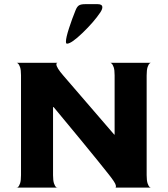

<svg xmlns="http://www.w3.org/2000/svg" viewBox="-20 -902 806 923"><path d="M706 0H534Q539 0 536.5 -12Q534 -24 504 -62Q464 -113 367.5 -230.5Q271 -348 238 -387H235V-60Q235 -34 239.5 -20.5Q244 -7 250 -2.5Q256 2 256 0H60Q60 2 66 -2.5Q72 -7 76.5 -20.5Q81 -34 81 -60V-540Q81 -566 76.5 -579Q72 -592 66 -597Q60 -602 60 -600H256Q255 -600 253 -598.5Q251 -597 251 -593Q251 -577 285 -538L529 -255H531V-540Q531 -566 526.5 -579Q522 -592 516 -597Q510 -602 510 -600H706Q706 -602 700 -597.5Q694 -593 689.5 -579.5Q685 -566 685 -539V-60Q685 -34 689.5 -20.5Q694 -7 700 -2.5Q706 2 706 0ZM472 -867Q472 -857 462 -842Q431 -796 377 -744Q323 -692 302 -692Q297 -692 297 -702Q297 -721 312 -767Q327 -813 343 -852Q350 -870 359.5 -876Q369 -882 389 -882H450Q472 -882 472 -867Z"/></svg>

Font: Red Rose Bold
Style: Regular
Weight: 700
Designer: jaikishan Patel
Version: Version 1.000